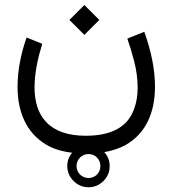

<svg xmlns="http://www.w3.org/2000/svg" viewBox="-20 -416 709 790"><path d="M333 142.6C179.2 142.6 122.1 58.1 122.1 -56.2C122.1 -114.3 135.7 -177.2 153.8 -235.8L89.4 -261.7C65.9 -195.3 52.2 -125 52.2 -59.1C52.2 44.4 88.4 130.9 170.9 179.7C199.7 196.8 235.4 207.5 276.9 212.4C263.7 228 256.8 246.1 256.8 267.1C256.8 291 265.6 311.5 282.7 328.6C299.8 345.7 320.3 354.5 344.2 354.5C368.2 354.5 388.7 345.7 405.8 328.6C422.9 311.5 431.2 291 431.2 267.1C431.2 245.1 423.8 226.1 409.2 210C442.9 204.1 471.7 194.3 496.6 180.7C580.1 133.3 617.7 47.4 617.7 -59.6C617.7 -128.4 602.5 -205.6 573.7 -285.2L503.9 -257.3C513.2 -231 522.9 -199.7 532.2 -163.6C541.5 -127 546.4 -90.8 546.4 -54.2C546.4 -19 540 13.7 527.3 43.5C502 103 442.9 142.6 333 142.6ZM294.9 267.1C294.9 239.7 316.9 217.8 344.2 217.8C372.1 217.8 393.1 239.7 393.1 267.1C393.1 294.9 372.1 316.4 344.2 316.4C316.9 316.4 294.9 294.9 294.9 267.1ZM265.6 -334 327.1 -272.5 388.7 -334 327.1 -395.5Z"/></svg>

Font: Vazirmatn Light
Style: Regular
Weight: 300
Designer: Saber Rastikerdar
Foundry: Saber Rastikerdar
Version: Version 33.003